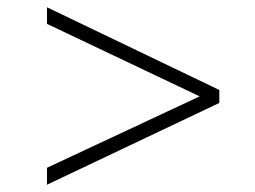

<svg xmlns="http://www.w3.org/2000/svg" viewBox="-20 -545 699 527"><path d="M109 -38V-84.5L528 -280.5L109 -479.5V-525L582 -298V-262.5Z"/></svg>

Font: Merriweather 144pt ExtraBold
Style: Regular
Weight: 800
Version: Version 2.100